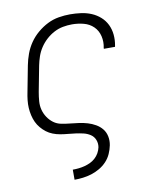

<svg xmlns="http://www.w3.org/2000/svg" viewBox="-84 -607 719 882"><g transform="rotate(-10 275.0 -166.0)"><path d="M193 210H192V163H193Q206 163 220 161.5Q234 160 247.5 156.5Q261 153 274 147Q287 141 298 131Q309 121 316 108.5Q323 96 326 82Q329 64 322.5 47.5Q316 31 301.5 21.5Q287 12 270 8Q253 4 235 1.5Q217 -1 199.5 -2.5Q182 -4 164 -7Q146 -10 129.5 -16.5Q113 -23 100 -33Q87 -43 76 -56Q65 -69 58 -84Q51 -99 47 -116.5Q43 -134 42 -151.5Q41 -169 43 -187.5Q45 -206 49 -225L72 -345Q77 -371 86.5 -397Q96 -423 112 -446.5Q128 -470 150.5 -489Q173 -508 198 -520.5Q223 -533 250 -537.5Q277 -542 303 -542Q329 -542 354.5 -538.5Q380 -535 402.5 -525.5Q425 -516 443 -500Q461 -484 471.5 -462.5Q482 -441 484.5 -415.5Q487 -390 482 -364L481 -359H429V-363Q435 -391 428.5 -418Q422 -445 403.5 -463Q385 -481 358.5 -488Q332 -495 304 -495Q283 -495 261.5 -491Q240 -487 220 -476.5Q200 -466 183 -450.5Q166 -435 153.5 -416Q141 -397 134 -376.5Q127 -356 123 -336L100 -216Q96 -194 94.5 -173Q93 -152 98 -133Q103 -114 114 -97.5Q125 -81 140.5 -69.5Q156 -58 176 -54Q196 -50 217 -48Q238 -46 258.5 -43Q279 -40 297.5 -34.5Q316 -29 333.5 -19Q351 -9 363 6Q375 21 379 41Q383 61 379 82Q375 102 366.5 121Q358 140 343.5 155.5Q329 171 310 182Q291 193 271.5 199Q252 205 232 207.5Q212 210 193 210Z"/></g></svg>

Font: Lode Dark Term
Style: Italic
Weight: 400
Italic angle: -11°
Monospace: yes
Designer: Belleve Invis
Foundry: Belleve Invis
Version: Version 29.2.0